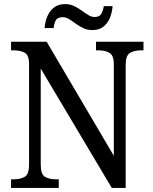

<svg xmlns="http://www.w3.org/2000/svg" viewBox="-20 -918 746 938"><path d="M34 0V-42H47Q79 -42 100.5 -54Q122 -66 122 -114V-604Q122 -649 100.5 -660.5Q79 -672 48 -672H34V-714H208L536 -157V-604Q536 -648 514.5 -660Q493 -672 463 -672H449V-714H681V-672H668Q636 -672 615 -659.5Q594 -647 594 -600V0H526L179 -583V-114Q179 -66 200 -54Q221 -42 253 -42H267V0ZM432 -771Q407 -771 387 -780.5Q367 -790 350 -802.5Q333 -815 317.5 -824.5Q302 -834 287 -834Q260 -834 252 -817.5Q244 -801 242 -781H198Q200 -811 211 -837.5Q222 -864 243.5 -881Q265 -898 298 -898Q322 -898 342 -888.5Q362 -879 379 -866.5Q396 -854 411.5 -844.5Q427 -835 442 -835Q467 -835 475.5 -851.5Q484 -868 487 -888H530Q528 -858 517 -831Q506 -804 485 -787.5Q464 -771 432 -771Z"/></svg>

Font: Noto Serif Tamil SemiCondensed
Style: Italic
Weight: 400
Width: 4
Italic angle: -12°
Designer: Indian Type Foundry, Tom Grace, and the Monotype Design Team
Foundry: Monotype Imaging Inc.
Version: Version 2.003; ttfautohint (v1.8.4.7-5d5b)